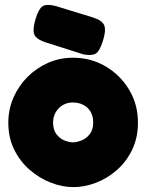

<svg xmlns="http://www.w3.org/2000/svg" viewBox="-20 -747 598 785"><path d="M280 18Q234 18 187 -0.5Q140 -19 100.5 -53.5Q61 -88 37.5 -136.5Q14 -185 14 -245Q14 -300 35 -348Q56 -396 92.5 -432.5Q129 -469 176.5 -490Q224 -511 278 -511Q352 -511 412 -475.5Q472 -440 508 -380Q544 -320 544 -246Q544 -183 520 -134Q496 -85 457 -51Q418 -17 371.5 0.5Q325 18 280 18ZM278 -165Q293 -165 312.5 -172.5Q332 -180 346.5 -198Q361 -216 361 -247Q361 -272 350.5 -290Q340 -308 321 -318Q302 -328 277 -328Q255 -328 237 -317.5Q219 -307 208 -288.5Q197 -270 197 -246Q197 -216 211 -198Q225 -180 244 -172.5Q263 -165 278 -165ZM320 -525 163 -575Q126 -588 119.5 -608Q113 -628 125 -668Q138 -712 155 -722Q172 -732 209 -722L362 -675Q399 -663 406.5 -642.5Q414 -622 401 -581Q388 -538 371.5 -528Q355 -518 320 -525Z"/></svg>

Font: Fredoka Light
Style: Bold
Weight: 700
Version: Version 2.001